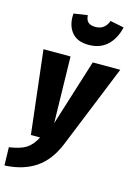

<svg xmlns="http://www.w3.org/2000/svg" viewBox="-171 -885 839 1186"><g transform="rotate(15 248.5 -292.0)"><path d="M303 1Q258 111 179 164.5Q100 218 -19 224L-22 108Q49 98 85.5 75Q122 52 149 0H90L28 -532H201L210 -108L343 -532H519ZM149 -774 150 -793 238 -806Q240 -775 255.5 -761.5Q271 -748 301 -748Q362 -748 383 -808L471 -790Q455 -717 409 -673.5Q363 -630 289 -630Q220 -630 184.5 -669.5Q149 -709 149 -774Z"/></g></svg>

Font: Fira Sans Condensed ExtraBold
Style: Italic
Weight: 800
Width: 3
Italic angle: -8°
Designer: bBox Type GmbH & Carrois Corporate GbR & Edenspiekermann AG
Foundry: bBox Type GmbH & Carrois Corporate GbR & Edenspiekermann AG
Version: Version 4.301